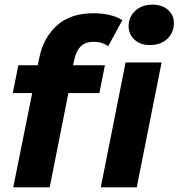

<svg xmlns="http://www.w3.org/2000/svg" viewBox="-20 -807 769 827"><path d="M37 0 149 -557Q167 -645 225.5 -697.5Q284 -750 383 -750Q420 -750 452 -742.5Q484 -735 507 -720L446 -608Q419 -627 384 -627Q348 -627 328 -607.5Q308 -588 299 -546L288 -496L280 -433L194 0ZM35 -406 59 -526H432L408 -406ZM414 0 521 -538H676L569 0ZM625 -613Q584 -613 559 -636.5Q534 -660 534 -694Q534 -734 562.5 -760.5Q591 -787 637 -787Q678 -787 703.5 -764.5Q729 -742 729 -709Q729 -666 700.5 -639.5Q672 -613 625 -613Z"/></svg>

Font: MOST Montserrat
Style: Bold Italic
Weight: 700
Italic angle: -11.3°
Designer: Julieta Ulanovsky
Foundry: Julieta Ulanovsky
Version: Version 8.000;March 11, 2024;FontCreator 15.0.0.2926 64-bit